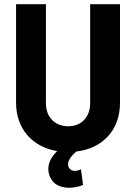

<svg xmlns="http://www.w3.org/2000/svg" viewBox="-20 -720 657 920"><path d="M378 166 368 91C342 105 315 101 307 76C302 55 317 30 346 6C474 -9 555 -99 555 -227V-700H412V-225C412 -160 371 -115 307 -115C242 -115 200 -160 200 -225V-700H57V-227C57 -104 134 -16 254 4C216 40 205 79 215 115C239 199 342 183 378 166Z"/></svg>

Font: Vanilla Cream Black
Style: Regular
Weight: 900
Designer: Jeremy Tribby, Jinavaṁso
Foundry: Tribby Type
Version: Version 1.422;Glyphs 3.1.2 (3151)